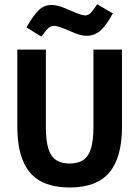

<svg xmlns="http://www.w3.org/2000/svg" viewBox="-20 -855 641 883"><path d="M300.3 7.3Q175.8 7.3 117.7 -61.8Q59.6 -130.9 59.6 -272V-627H190.9V-270.5Q190.9 -210.9 201.7 -173.8Q212.4 -136.7 236.6 -119.9Q260.7 -103 300.3 -103Q339.8 -103 364 -119.9Q388.2 -136.7 398.9 -173.8Q409.7 -210.9 409.7 -270.5V-627H541V-272Q541 -130.9 482.9 -61.8Q424.8 7.3 300.3 7.3ZM170.4 -686.5 101.6 -729Q132.8 -783.2 157.5 -807.6Q182.1 -832 216.3 -832Q241.7 -832 271.7 -820.1Q301.8 -808.1 329.1 -796.1Q356.4 -784.2 372.6 -784.2Q386.7 -784.2 398.7 -797.4Q410.6 -810.5 426.8 -835.4L499 -793.5Q471.2 -741.7 443.8 -716.1Q416.5 -690.4 378.4 -690.4Q355 -690.4 326.4 -701.9Q297.9 -713.4 271.5 -724.6Q245.1 -735.8 228.5 -735.8Q210.9 -735.8 198.7 -722.4Q186.5 -709 170.4 -686.5Z"/></svg>

Font: Anaheim
Style: Bold
Weight: 700
Version: Version 2.001